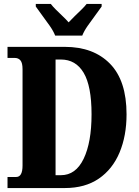

<svg xmlns="http://www.w3.org/2000/svg" viewBox="-20 -951 704 971"><path d="M18 0V-56H62Q94 -56 94 -114V-601Q94 -633 83.5 -645.5Q73 -658 55 -658H18V-714H308Q453 -714 536.5 -628.5Q620 -543 620 -373Q620 -264 584.5 -179.5Q549 -95 479.5 -47.5Q410 0 308 0ZM288 -65Q363 -65 403 -148Q443 -231 443 -373Q443 -516 403 -583Q363 -650 288 -650H261V-65ZM259 -771Q250 -794 231.5 -820.5Q213 -847 193.5 -873Q174 -899 161 -918V-931H237Q246 -919 262.5 -902.5Q279 -886 297 -869Q315 -852 327 -838Q340 -852 357.5 -869Q375 -886 392 -902.5Q409 -919 418 -931H494V-918Q481 -899 461.5 -873Q442 -847 423.5 -820.5Q405 -794 396 -771Z"/></svg>

Font: Noto Serif Tamil ExtraCondensed Black
Style: Italic
Weight: 900
Width: 2
Italic angle: -12°
Designer: Indian Type Foundry, Tom Grace, and the Monotype Design Team
Foundry: Monotype Imaging Inc.
Version: Version 2.003; ttfautohint (v1.8.4.7-5d5b)